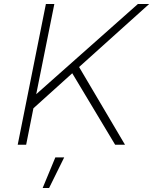

<svg xmlns="http://www.w3.org/2000/svg" viewBox="-20 -719 761 954"><path d="M721 -699 373 -386 601 0H552L339 -355L146 -181L110 0H68L208 -699H250L160 -251L665 -699ZM255 63H299L224 215H192Z"/></svg>

Font: Gontserrat ExtraLight
Style: Italic
Weight: 275
Italic angle: -11.3°
Designer: Julieta Ulanovsky
Foundry: Julieta Ulanovsky
Version: Version 6.001